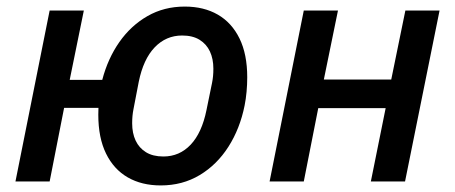

<svg xmlns="http://www.w3.org/2000/svg" viewBox="-20 -552 1383 584"><path d="M469 12Q411 12 368.5 -12.5Q326 -37 302.5 -85Q279 -133 279 -203Q279 -212 279.5 -225Q280 -238 282 -258L310 -224H175L131 0H27L131 -520H235L192 -309H291Q308 -374 343 -424Q378 -474 428.5 -503Q479 -532 542 -532Q600 -532 642.5 -507.5Q685 -483 708.5 -435Q732 -387 732 -317Q732 -295 730 -273Q728 -251 724 -231Q710 -161 675 -106Q640 -51 587.5 -19.5Q535 12 469 12ZM477 -76Q526 -76 560 -112Q594 -148 608 -217L625 -300Q627 -310 628 -320.5Q629 -331 629 -343Q629 -373 618.5 -395.5Q608 -418 587 -431Q566 -444 534 -444Q485 -444 450.5 -408Q416 -372 402 -303L386 -220Q384 -210 383 -199.5Q382 -189 382 -177Q382 -147 392.5 -124.5Q403 -102 424 -89Q445 -76 477 -76Z M800 0 904 -520H1008L965 -310H1170L1213 -520H1317L1212 0H1108L1153 -223H948L904 0Z"/></svg>

Font: IBM Plex Sans Medium
Style: Italic
Weight: 500
Italic angle: -11.31°
Designer: Mike Abbink, Paul van der Laan, Pieter van Rosmalen
Foundry: Bold Monday
Version: Version 3.201